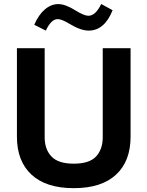

<svg xmlns="http://www.w3.org/2000/svg" viewBox="-20 -955 752 980"><path d="M154.8 -828.6Q176.8 -879.4 208.7 -906.7Q240.7 -934.1 277.8 -934.1Q314 -934.1 366.7 -900.9Q409.2 -874.5 431.2 -874.5Q467.8 -874.5 496.6 -934.6L554.7 -902.8Q513.2 -798.8 432.6 -798.8Q391.6 -798.8 334.5 -833.5Q295.4 -857.4 274.4 -857.4Q241.2 -857.4 213.9 -798.8ZM504.4 -709H646.5V-257.3Q646.5 -132.3 572.3 -63.5Q498 5.4 356.4 5.4Q215.3 5.4 140.9 -63.5Q66.4 -132.3 66.4 -257.3V-709H208V-254.4Q208 -192.9 242.7 -156.2Q277.3 -119.6 356.4 -119.6Q436 -119.6 470.2 -156.2Q504.4 -192.9 504.4 -254.4Z"/></svg>

Font: Estedad-FD Bold
Style: Regular
Weight: 700
Designer: Amin Abedi
Version: Version 7.3